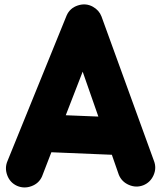

<svg xmlns="http://www.w3.org/2000/svg" viewBox="-20 -746 712 854"><path d="M55.7 80.6Q24.4 66.4 12.2 33.4Q0 0.5 13.7 -30.8L276.4 -677.2Q291 -710.4 326.7 -721.9Q362.3 -733.4 393.6 -715.8Q420.9 -700.2 431.2 -673.3L664.6 -30.8Q677.2 1 663.1 33.2Q648.9 65.4 617.2 78.1Q585.4 90.3 553.2 76.4Q521 62.5 508.3 30.8L477.5 -57.6L208.5 -68.8L167 38.6Q153.3 69.8 120.1 82Q86.9 94.2 55.7 80.6ZM347.7 -427.2 272.5 -233.4 417.5 -227.5Z"/></svg>

Font: Mikhak-FD Black
Style: Regular
Weight: 900
Designer: Amin Abedi
Version: Version 3.2